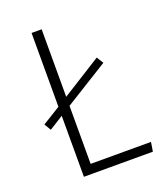

<svg xmlns="http://www.w3.org/2000/svg" viewBox="-128 -771 734 858"><g transform="rotate(-20 239.0 -342.0)"><path d="M458 -44 451 0H123V-290L56 -248L37 -280L123 -333V-684H171V-363L359 -481L379 -449L171 -320V-44Z"/></g></svg>

Font: FiraGO ExtraLight
Style: Regular
Weight: 200
Designer: bBox Type
Foundry: bBox Type GmbH
Version: Version 1.001